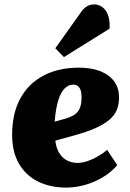

<svg xmlns="http://www.w3.org/2000/svg" viewBox="-20 -837 592 871"><path d="M337 -530Q422 -530 471 -494.5Q520 -459 520 -395Q520 -364 510 -339Q500 -314 476.5 -294Q453 -274 414.5 -256.5Q376 -239 318 -223L231 -199Q235 -165 249 -142.5Q263 -120 284.5 -109Q306 -98 331 -98Q353 -98 376.5 -106Q400 -114 423 -127Q446 -140 466 -157L512 -88Q490 -62 462 -43Q434 -24 402.5 -11Q371 2 340 8Q309 14 281 14Q208 14 152.5 -13.5Q97 -41 66 -94.5Q35 -148 35 -225Q35 -322 72 -390Q109 -458 177 -494Q245 -530 337 -530ZM350 -396Q350 -416 345.5 -428.5Q341 -441 332.5 -447Q324 -453 312 -453Q291 -453 273.5 -436Q256 -419 244.5 -382.5Q233 -346 228 -285L274 -298Q299 -305 316 -315.5Q333 -326 341.5 -345Q350 -364 350 -396ZM347 -781Q358 -798 373 -807.5Q388 -817 407 -817Q440 -817 460 -788Q480 -759 477 -707L270 -578L231 -618Z"/></svg>

Font: Literata 18pt ExtraBold
Style: Italic
Weight: 800
Italic angle: -2°
Designer: Latin by Veronika Burian and Jose Scaglione. Greek by Irene Vlachou. Cyrillic by Vera Evstafieva
Foundry: TypeTogether
Version: Version 3.103;gftools[0.9.29]